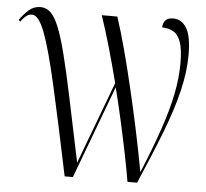

<svg xmlns="http://www.w3.org/2000/svg" viewBox="-52 -782 898 837"><g transform="rotate(5 397.0 -363.5)"><path d="M261 0Q210 -245 175.5 -397Q141 -549 114 -619.5Q87 -690 58 -690Q43 -690 30.5 -679Q18 -668 9 -655L2 -662Q19 -687 41 -706.5Q63 -726 92 -726Q117 -726 136 -708.5Q155 -691 172.5 -648.5Q190 -606 209 -531Q228 -456 252 -341.5Q276 -227 310 -64L445 -424Q424 -506 403 -579Q382 -652 361 -714H429Q449 -654 470 -575.5Q491 -497 512 -408Q533 -319 552.5 -227Q572 -135 588 -47Q633 -155 662.5 -241Q692 -327 706.5 -398.5Q721 -470 721 -535Q721 -596 709.5 -628Q698 -660 677.5 -671.5Q657 -683 628 -684Q628 -702 638.5 -714.5Q649 -727 673 -727Q710 -727 731.5 -691.5Q753 -656 753 -575Q753 -501 733 -417Q713 -333 673.5 -231Q634 -129 578 0H536Q526 -59 512 -127.5Q498 -196 482 -267.5Q466 -339 449 -406L297 0Z"/></g></svg>

Font: Noto Serif Display Condensed Light
Style: Regular
Weight: 300
Width: 3
Designer: Monotype Design Team
Foundry: Monotype Imaging Inc.
Version: Version 2.009